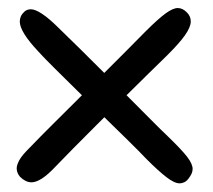

<svg xmlns="http://www.w3.org/2000/svg" viewBox="-20 -524 518 466"><path d="M28.5 -95Q20.5 -104.5 20.5 -115.5Q20.5 -123.5 27.2 -135.8Q34 -148 53.5 -167Q76.5 -191 106.5 -220.8Q136.5 -250.5 168.5 -282.5Q200.5 -314.5 231.2 -345.2Q262 -376 288.2 -402.2Q314.5 -428.5 332 -446.5Q364 -478.5 382 -491.5Q400 -504.5 411.5 -504.5Q423 -504.5 433.5 -494Q443 -484.5 443 -472Q443 -458.5 428.8 -438.2Q414.5 -418 384 -388Q367.5 -372 339.8 -344.8Q312 -317.5 279.2 -285Q246.5 -252.5 214.2 -220.5Q182 -188.5 156.5 -162.5Q131 -136.5 117.5 -122.5Q96.5 -100 82 -90.8Q67.5 -81.5 56.5 -81.5Q49 -81.5 42 -85Q35 -88.5 28.5 -95ZM437.5 -90.5Q433 -84.5 427.5 -81.8Q422 -79 416 -79Q403.5 -79 384.2 -93.8Q365 -108.5 335 -138.5Q319.5 -155 292.5 -181.5Q265.5 -208 233.5 -239.2Q201.5 -270.5 170 -301.5Q138.5 -332.5 112.8 -358Q87 -383.5 73.5 -398.5Q50 -423.5 39 -441.5Q28 -459.5 28 -471.5Q28 -478 30.5 -484Q33 -490 39 -495.5Q42 -498.5 46.2 -500Q50.5 -501.5 55 -501.5Q65.5 -501.5 82.5 -490.2Q99.5 -479 123 -455.5Q147 -432.5 175.2 -404.5Q203.5 -376.5 233.5 -346.5Q263.5 -316.5 292.2 -287.8Q321 -259 345.8 -234Q370.5 -209 389 -191.5Q421.5 -160 434.5 -143Q447.5 -126 447.5 -114Q447.5 -108 445 -102.5Q442.5 -97 437.5 -90.5Z"/></svg>

Font: Gluten Thin Light
Style: Regular
Weight: 300
Version: Version 1.300